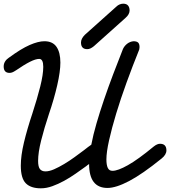

<svg xmlns="http://www.w3.org/2000/svg" viewBox="-45 -977 924 1043"><path d="M40 -594Q22 -581 7 -581Q-25 -581 -25 -616Q-25 -645 5 -665L4 -664Q69 -712 116 -732.5Q163 -753 196 -753Q241 -753 262 -722.5Q283 -692 283 -637Q283 -589 266 -514.5Q249 -440 221 -358Q195 -280 178.5 -214Q162 -148 162 -103Q162 -71 172 -58.5Q182 -46 202 -46Q223 -46 249 -57.5Q275 -69 303.5 -86Q332 -103 359.5 -123Q387 -143 411 -161Q425 -172 433.5 -178.5Q442 -185 451 -191Q461 -244 479 -306Q497 -368 520 -435.5Q543 -503 569.5 -573Q596 -643 623 -711Q631 -728 646 -739.5Q661 -751 680 -753Q698 -753 705.5 -745.5Q713 -738 713 -721Q713 -716 712 -712Q712 -710 711.5 -709Q711 -708 711 -707Q675 -618 642.5 -528.5Q610 -439 586 -359.5Q562 -280 547.5 -215Q533 -150 533 -111Q533 -81 540.5 -65Q548 -49 566 -49Q595 -49 649.5 -79.5Q704 -110 790 -181Q809 -196 824 -196Q859 -196 859 -160Q859 -137 833 -116Q728 -31 656.5 6.5Q585 44 539 44Q439 44 439 -86Q436 -84 432.5 -81.5Q429 -79 426 -77H427Q398 -56 366.5 -34Q335 -12 303 5.5Q271 23 239 34.5Q207 46 177 46Q122 46 95 18.5Q68 -9 68 -77Q68 -131 85 -202.5Q102 -274 131 -361Q157 -441 173.5 -506.5Q190 -572 190 -614Q190 -657 168 -657Q149 -657 118 -641.5Q87 -626 39 -593ZM587 -941Q595 -949 605 -953Q615 -957 624 -957Q642 -957 650.5 -947Q659 -937 659 -920Q659 -899 636 -879L465 -726Q455 -718 446.5 -714Q438 -710 429 -710Q395 -710 395 -746Q395 -767 416 -788Z"/></svg>

Font: Discipuli Britannica Bold
Style: Regular
Weight: 700
Designer: Peter Wiegel
Foundry: Peter Wiegel
Version: Version 0.001 2009